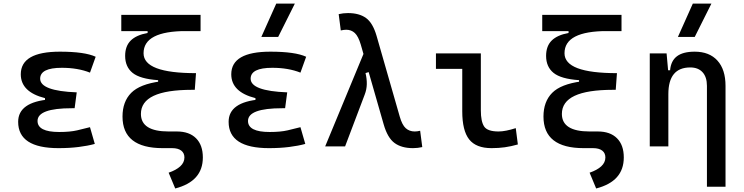

<svg xmlns="http://www.w3.org/2000/svg" viewBox="-20 -815 4142 1069"><path d="M305.7 9.8Q81.1 9.8 81.1 -136.7Q81.1 -247.1 257.8 -261.7L407.2 -300.8L395.5 -212.4H379.9Q189 -212.4 189 -141.6Q189 -80.1 309.6 -80.1Q370.1 -80.1 409.9 -89.4Q449.7 -98.6 481 -106.9L507.8 -13.7Q468.8 -2.9 417.7 3.4Q366.7 9.8 305.7 9.8ZM230.5 -212.4V-268.6Q95.7 -302.7 95.7 -401.4Q95.7 -527.3 313.5 -527.3Q451.7 -527.3 512.7 -499L481 -410.6Q413.6 -437.5 324.2 -437.5Q203.6 -437.5 203.6 -377Q203.6 -308.6 407.2 -300.8L395.5 -212.4Z M885.7 9.8Q773.9 9.8 718 -34.2Q662.1 -78.1 662.1 -166Q662.1 -249 710.4 -297.9Q758.8 -346.7 873 -361.8L1071.3 -407.7L1064.5 -314.9H1048.8Q906.2 -314.9 835.4 -281.5Q764.6 -248 764.6 -180.7Q764.6 -131.8 803.2 -107.4Q841.8 -83 918.5 -83H964.8L938.5 9.8ZM955.6 234.4 918.9 146.5Q960.4 132.3 983.6 111.1Q1006.8 89.8 1006.8 61.5Q1006.8 37.1 989 23.4Q971.2 9.8 938.5 9.8L964.8 -83Q1033.7 -83 1071.5 -45.2Q1109.4 -7.3 1109.4 61.5Q1109.4 128.4 1071 171.4Q1032.7 214.4 955.6 234.4ZM860.4 -314.9V-368.7Q759.8 -375.5 718.3 -409.2Q676.8 -442.9 676.8 -503.9Q676.8 -558.6 708 -589.4Q739.3 -620.1 801.8 -631.3V-666.5L1017.6 -642.1Q898.4 -642.1 838.9 -611.3Q779.3 -580.6 779.3 -518.6Q779.3 -462.9 852.1 -435.3Q924.8 -407.7 1071.3 -407.7L1064.5 -314.9ZM655.3 -641.6V-732.4H1096.7V-641.6Z M1477.5 9.8Q1252.9 9.8 1252.9 -136.7Q1252.9 -247.1 1429.7 -261.7L1579.1 -300.8L1567.4 -212.4H1551.8Q1360.8 -212.4 1360.8 -141.6Q1360.8 -80.1 1481.4 -80.1Q1542 -80.1 1581.8 -89.4Q1621.6 -98.6 1652.8 -106.9L1679.7 -13.7Q1640.6 -2.9 1589.6 3.4Q1538.6 9.8 1477.5 9.8ZM1402.3 -212.4V-268.6Q1267.6 -302.7 1267.6 -401.4Q1267.6 -527.3 1485.4 -527.3Q1623.5 -527.3 1684.6 -499L1652.8 -410.6Q1585.4 -437.5 1496.1 -437.5Q1375.5 -437.5 1375.5 -377Q1375.5 -308.6 1579.1 -300.8L1567.4 -212.4ZM1435.1 -609.4 1518.1 -794.9H1621.6L1528.8 -609.4Z M2279.3 9.8Q2215.8 9.8 2176.8 -18.8Q2137.7 -47.4 2116.2 -122.6L1988.8 -566.4Q1975.1 -612.8 1955.6 -631.1Q1936 -649.4 1907.7 -649.4Q1894.5 -649.4 1877.4 -645.5L1865.7 -736.3Q1890.6 -742.2 1917.5 -742.2Q1980 -742.2 2017.8 -714.8Q2055.7 -687.5 2076.7 -615.2L2205.6 -166Q2218.8 -119.6 2239 -101.3Q2259.3 -83 2289.1 -83Q2302.2 -83 2319.3 -86.9L2331.1 3.9Q2306.2 9.8 2279.3 9.8ZM1790.5 0 2014.6 -541 2081.1 -428.2 2015.1 -408.2Q2022.9 -376 2022.2 -346.2Q2021.5 -316.4 2010.7 -288.6L1901.4 0Z M2716.8 9.8Q2630.4 9.8 2592 -39.1Q2553.7 -87.9 2553.7 -195.3V-517.6H2657.2V-200.2Q2657.2 -138.7 2675.5 -110.8Q2693.8 -83 2755.9 -83Q2793.9 -83 2851.6 -101.6L2863.3 -10.7Q2825.7 0 2791 4.9Q2756.3 9.8 2716.8 9.8ZM2407.2 -431.6V-517.6H2562.5V-431.6Z M3229.5 9.8Q3117.7 9.8 3061.8 -34.2Q3005.9 -78.1 3005.9 -166Q3005.9 -249 3054.2 -297.9Q3102.5 -346.7 3216.8 -361.8L3415 -407.7L3408.2 -314.9H3392.6Q3250 -314.9 3179.2 -281.5Q3108.4 -248 3108.4 -180.7Q3108.4 -131.8 3147 -107.4Q3185.5 -83 3262.2 -83H3308.6L3282.2 9.8ZM3299.3 234.4 3262.7 146.5Q3304.2 132.3 3327.4 111.1Q3350.6 89.8 3350.6 61.5Q3350.6 37.1 3332.8 23.4Q3314.9 9.8 3282.2 9.8L3308.6 -83Q3377.4 -83 3415.3 -45.2Q3453.1 -7.3 3453.1 61.5Q3453.1 128.4 3414.8 171.4Q3376.5 214.4 3299.3 234.4ZM3204.1 -314.9V-368.7Q3103.5 -375.5 3062 -409.2Q3020.5 -442.9 3020.5 -503.9Q3020.5 -558.6 3051.8 -589.4Q3083 -620.1 3145.5 -631.3V-666.5L3361.3 -642.1Q3242.2 -642.1 3182.6 -611.3Q3123 -580.6 3123 -518.6Q3123 -462.9 3195.8 -435.3Q3268.6 -407.7 3415 -407.7L3408.2 -314.9ZM2999 -641.6V-732.4H3440.4V-641.6Z M3916 224.6V-336.9Q3916 -386.2 3891.6 -412.8Q3867.2 -439.5 3823.2 -439.5Q3701.2 -439.5 3701.2 -291L3670.9 -423.8H3710.9Q3715.3 -476.1 3749 -501.7Q3782.7 -527.3 3847.7 -527.3Q3929.7 -527.3 3974.6 -477.5Q4019.5 -427.7 4019.5 -336.9V224.6ZM3597.7 0V-517.6H3691.4L3701.2 -408.2V0ZM3754.4 -609.4 3837.4 -794.9H3940.9L3848.1 -609.4Z"/></svg>

Font: Cascadia Code
Style: Regular
Weight: 400
Monospace: yes
Designer: Aaron Bell
Foundry: Saja Typeworks
Version: Version 2106.017